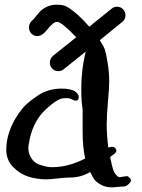

<svg xmlns="http://www.w3.org/2000/svg" viewBox="-20 -768 607 818"><path d="M222.7 -748Q241.2 -748 254.9 -743.7Q268.6 -739.3 295.9 -717.8Q323.2 -696.3 360.4 -654.3L456.1 -731.4Q465.8 -739.3 478.5 -739.3Q494.1 -739.3 504.4 -728.5Q514.6 -717.8 514.6 -702.1Q514.6 -685.5 501 -674.8L405.3 -596.7Q421.9 -571.3 426.8 -556.6Q431.6 -542 438.5 -501Q445.3 -460 445.3 -421.9Q445.3 -393.6 439.9 -335Q434.6 -276.4 434.6 -238.3Q434.6 -192.4 441.4 -139.6L457 -142.6Q464.8 -142.6 470.2 -137.7Q475.6 -132.8 475.6 -126Q475.6 -117.2 459 -106.4Q455.1 -104.5 449.2 -98.6Q458 -54.7 464.8 -38.6Q471.7 -22.5 486.3 -12.7Q487.3 -12.7 489.7 -13.2Q492.2 -13.7 494.1 -13.7Q497.1 -13.7 506.3 -15.6Q515.6 -17.6 522.5 -17.6Q523.4 -17.6 526.9 -15.1Q530.3 -12.7 534.2 -8.3Q538.1 -3.9 538.1 0Q538.1 5.9 531.7 12.7Q525.4 19.5 518.6 23.4L511.7 26.4Q500 26.4 482.9 28.3Q465.8 30.3 458 30.3Q429.7 30.3 409.2 18.6Q388.7 6.8 380.9 -4.9Q373 -16.6 364.3 -35.2Q324.2 -11.7 279.3 -11.7Q258.8 -11.7 225.6 -7.8Q192.4 -3.9 176.8 -3.9Q138.7 -3.9 102.1 -15.1Q65.4 -26.4 36.1 -56.2Q6.8 -85.9 6.8 -129.9Q6.8 -209 60.5 -286.1Q78.1 -310.5 94.2 -325.2Q110.4 -339.8 138.7 -359.4Q184.6 -390.6 242.2 -390.6Q262.7 -390.6 277.3 -387.2Q292 -383.8 299.3 -378.9Q306.6 -374 310.5 -368.2Q314.5 -362.3 314.9 -359.9Q315.4 -357.4 315.4 -355.5Q315.4 -338.9 302.7 -338.9Q297.9 -338.9 287.1 -344.2Q276.4 -349.6 272.5 -349.6H252.9Q226.6 -349.6 175.8 -302.7Q125 -255.9 107.4 -179.7Q100.6 -145.5 100.6 -140.6Q100.6 -112.3 114.3 -92.8Q127.9 -73.2 148.4 -66.4Q168.9 -59.6 180.7 -57.6Q192.4 -55.7 201.2 -55.7Q271.5 -55.7 342.8 -92.8Q332 -142.6 332 -205.1V-298.8V-302.7Q331.1 -307.6 330.1 -315.4Q329.1 -323.2 328.1 -333.5Q327.1 -343.8 326.7 -357.9Q326.2 -372.1 326.2 -386.7Q326.2 -467.8 342.8 -538.1Q344.7 -543.9 344.7 -547.9L251 -472.7Q241.2 -464.8 228.5 -464.8Q212.9 -464.8 202.6 -475.6Q192.4 -486.3 192.4 -501Q192.4 -518.6 206.1 -530.3L304.7 -609.4Q242.2 -674.8 223.6 -674.8Q207 -674.8 183.6 -644.5Q160.2 -614.3 139.6 -614.3Q124 -614.3 113.8 -625Q103.5 -635.7 103.5 -651.4Q103.5 -668 115.2 -678.7Q122.1 -684.6 132.8 -698.2Q143.6 -711.9 150.4 -718.8Q179.7 -748 222.7 -748Z"/></svg>

Font: Shelly2023
Style: Regular
Weight: 400
Version: Version 0.2